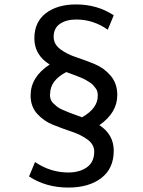

<svg xmlns="http://www.w3.org/2000/svg" viewBox="-20 -702 643 866"><path d="M429 -138V-137Q493 -95 493 -22Q493 58 437 101Q381 144 288 144Q188 144 111 94L138 29Q208 76 288 76Q339 76 372 52.5Q405 29 405 -18Q405 -50 375.5 -72Q346 -94 304 -108Q262 -122 219.5 -139Q177 -156 147.5 -189Q118 -222 118 -271Q118 -355 204 -411Q135 -454 135 -529Q135 -603 187 -642.5Q239 -682 323 -682Q419 -682 493 -633L466 -568Q401 -614 324 -614Q279 -614 250.5 -594.5Q222 -575 222 -536Q222 -503 251.5 -480.5Q281 -458 323.5 -444Q366 -430 408 -412.5Q450 -395 479.5 -360Q509 -325 509 -273Q509 -194 429 -138ZM206 -278H205Q205 -265 208.5 -254.5Q212 -244 221.5 -235Q231 -226 238.5 -220Q246 -214 263 -206.5Q280 -199 289 -195.5Q298 -192 320 -184Q342 -176 350 -173Q421 -213 421 -270Q421 -280 419 -288.5Q417 -297 411 -304.5Q405 -312 400 -318Q395 -324 384.5 -330.5Q374 -337 367.5 -341Q361 -345 347 -351Q333 -357 326 -359.5Q319 -362 302 -368.5Q285 -375 279 -377Q206 -339 206 -278Z"/></svg>

Font: Martel Sans
Style: Regular
Weight: 400
Designer: Dan Reynolds and Mathieu Réguer
Foundry: Dan Reynolds and Mathieu Réguer
Version: Version 1.001;PS 001.001;hotconv 1.0.70;makeotf.lib2.5.58329